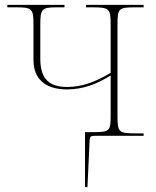

<svg xmlns="http://www.w3.org/2000/svg" viewBox="-20 -556 638 786"><path d="M328 210H338L347 17C348 4 352 0 366 0H568V-10H537C465 -10 461 -14 461 -84V-452C461 -521 464 -526 534 -526H568V-536H332V-526H357C429 -526 433 -521 433 -452V-258C373 -222 318 -200 255 -200C181 -200 145 -233 145 -316V-452C145 -521 150 -526 216 -526H244V-536H10V-526H44C113 -526 117 -521 117 -452V-312C117 -234 163 -190 255 -190C318 -190 376 -211 433 -247V-84C433 -19 430 -15 358 -15H328Z"/></svg>

Font: Noto Serif Display Thin
Style: Regular
Weight: 100
Designer: Monotype Design Team
Foundry: Monotype Imaging Inc.
Version: Version 2.009